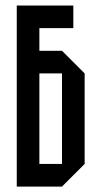

<svg xmlns="http://www.w3.org/2000/svg" viewBox="-20 -687 373 707"><path d="M41.7 0V-666.7H250V-583.3H125V-500H208.3L291.7 -416.7V-83.3L208.3 0ZM125 -83.3H208.3V-416.7H125Z"/></svg>

Font: Yulong
Style: Regular
Weight: 400
Designer: GGBotNet
Foundry: f0n7.com
Version: 1.00